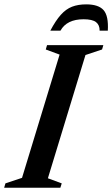

<svg xmlns="http://www.w3.org/2000/svg" viewBox="-44 -882 528 902"><path d="M236 -625.5 171 -649.5 177 -670H441.5L435.5 -649.5L357.5 -623.5L181 -44.5L246 -20.5L239.5 0H-24.5L-18.5 -20.5L59.5 -46.5ZM348.5 -791.5Q270 -791.5 240 -738H192.5Q217.5 -785.5 241.8 -812.5Q266 -839.5 294.5 -850.5Q323 -861.5 361 -861.5Q419 -861.5 442.8 -834.2Q466.5 -807 462.5 -738H424Q424.5 -764.5 407.2 -778Q390 -791.5 348.5 -791.5Z"/></svg>

Font: Newsreader 16pt SemiBold
Style: Italic
Weight: 600
Italic angle: -17°
Designer: Hugues Gentile
Foundry: Production Type
Version: Version 1.003; ttfautohint (v1.8.3)